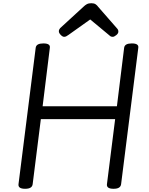

<svg xmlns="http://www.w3.org/2000/svg" viewBox="-20 -1160 928 1194"><path d="M136 14Q92 14 95 -14L202 -863Q204 -877 216 -883.5Q228 -890 250 -890Q294 -890 290 -863L245 -499H707L752 -863Q754 -877 766 -883.5Q778 -890 800 -890Q844 -890 840 -863L733 -14Q731 0 719.5 7Q708 14 686 14Q642 14 645 -14L696 -419H234L183 -14Q181 0 169.5 7Q158 14 136 14ZM379 -931Q369 -931 357.5 -943Q346 -955 346 -965Q346 -971 348 -975.5Q350 -980 354 -985L499 -1118Q509 -1128 520 -1134Q531 -1140 548 -1140Q565 -1140 574.5 -1133.5Q584 -1127 591 -1117L709 -982Q714 -976 715 -971.5Q716 -967 716 -963Q716 -952 703 -941.5Q690 -931 681 -931Q672 -931 666 -935Q660 -939 653 -946L541 -1039L406 -943Q399 -938 392.5 -934.5Q386 -931 379 -931Z"/></svg>

Font: Playwrite GB S
Style: Italic
Weight: 400
Italic angle: -7°
Designer: Veronika Burian, José Scaglione
Foundry: TypeTogether
Version: Version 1.000